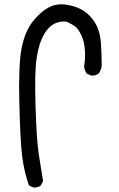

<svg xmlns="http://www.w3.org/2000/svg" viewBox="-20 -829 540 873"><path d="M130.9 23.4 111.3 13.7Q89.8 -48.8 81.1 -115.7Q72.3 -182.6 67.9 -359.9Q63.5 -537.1 78.6 -611.8Q93.8 -686.5 128.9 -731Q164.1 -775.4 200.7 -794.9Q237.3 -814.5 282.2 -807.6Q327.1 -800.8 358.9 -780.8Q390.6 -760.7 412.6 -724.6Q434.6 -688.5 438.5 -636.7Q442.4 -585 442.4 -530.3Q440.4 -510.7 428.7 -495.1Q415 -483.4 393.6 -485.4L374 -495.1Q364.3 -508.8 362.3 -526.4Q368.2 -559.6 366.2 -598.6Q364.3 -637.7 350.1 -668Q335.9 -698.2 321.8 -708.5Q307.6 -718.8 289.1 -727.5Q270.5 -736.3 237.8 -725.6Q205.1 -714.8 180.7 -673.3Q156.2 -631.8 146.5 -564.5Q136.7 -497.1 141.6 -343.8Q146.5 -190.4 156.2 -128.4Q166 -66.4 175.8 -5.9L166 13.7Q152.3 25.4 130.9 23.4Z"/></svg>

Font: NaikaiFont
Style: Regular-Lite
Weight: 400
Version: Version 1.67